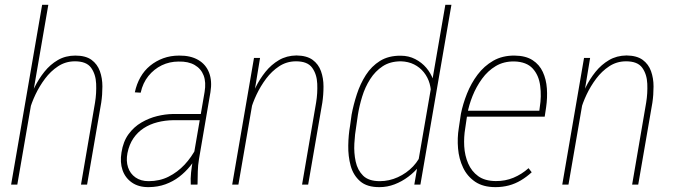

<svg xmlns="http://www.w3.org/2000/svg" viewBox="-20 -770 2808 801"><path d="M181.6 -750 52.2 0H26.4L155.8 -750ZM103 -309.1 96.7 -338.4Q106.9 -370.6 124 -405.5Q141.1 -440.4 165.3 -470.7Q189.5 -501 221.4 -519.5Q253.4 -538.1 294.4 -538.1Q337.4 -538.1 361.8 -520.3Q386.2 -502.4 396.7 -473.1Q407.2 -443.8 407.2 -409.2Q407.2 -374.5 402.3 -341.8L343.3 0H317.9L376.5 -342.3Q382.8 -380.9 381.1 -420.7Q379.4 -460.4 359.9 -487.5Q340.3 -514.6 291 -514.2Q252.9 -513.7 222.2 -493.4Q191.4 -473.1 168 -441.9Q144.5 -410.6 127.9 -375.5Q111.3 -340.3 103 -309.1Z M784.2 -99.6 833.5 -386.2Q840.3 -426.8 829.6 -455.1Q818.8 -483.4 792.2 -498.8Q765.6 -514.2 725.1 -513.2Q687.5 -513.2 655 -497.6Q622.6 -481.9 599.1 -452.9Q575.7 -423.8 566.9 -383.3L542.5 -384.8Q549.8 -419.4 565.9 -447.8Q582 -476.1 606.2 -495.8Q630.4 -515.6 660.9 -526.9Q691.4 -538.1 727.5 -538.1Q774.9 -538.6 806.9 -520Q838.9 -501.5 852.3 -466.8Q865.7 -432.1 857.9 -385.3L810.1 -106Q805.7 -79.6 805.2 -55.4Q804.7 -31.2 804.2 -4.4L803.7 0H775.9Q774.4 -24.9 777.1 -50Q779.8 -75.2 784.2 -99.6ZM827.6 -294.4 825.2 -268.6H703.6Q668.5 -268.1 637 -260Q605.5 -252 579.8 -235.4Q554.2 -218.8 536.6 -193.1Q519 -167.5 511.7 -131.3Q505.4 -98.6 514.2 -72Q522.9 -45.4 545.2 -29.8Q567.4 -14.2 600.1 -14.2Q646 -14.2 683.3 -33Q720.7 -51.8 750 -83Q779.3 -114.3 800.3 -155.3L808.6 -129.9Q794.4 -103 773.7 -77.4Q752.9 -51.8 727.3 -32.2Q701.7 -12.7 670.2 -1.2Q638.7 10.3 600.6 10.7Q558.6 11.2 530.5 -8.3Q502.4 -27.8 491.2 -60.3Q480 -92.8 486.8 -133.8Q493.7 -179.2 516.1 -210Q538.6 -240.7 570.1 -259Q601.6 -277.3 635.5 -285.6Q669.4 -293.9 701.2 -294.4Z M1046.4 -415.5 974.6 0H948.7L1039.6 -528.3H1064.9ZM1025.4 -309.1 1019 -338.4Q1029.3 -370.6 1046.4 -405.5Q1063.5 -440.4 1087.6 -470.5Q1111.8 -500.5 1143.8 -519.3Q1175.8 -538.1 1216.8 -538.6Q1259.8 -538.1 1284.2 -520.3Q1308.6 -502.4 1319.1 -473.1Q1329.6 -443.8 1329.6 -409.2Q1329.6 -374.5 1324.7 -341.8L1265.6 0H1240.2L1298.8 -342.3Q1305.2 -380.9 1303.5 -420.7Q1301.8 -460.4 1282.2 -487.5Q1262.7 -514.6 1213.4 -514.2Q1175.3 -513.7 1144.5 -493.4Q1113.8 -473.1 1090.3 -441.9Q1066.9 -410.6 1050.3 -375.5Q1033.7 -340.3 1025.4 -309.1Z M1726.1 -102.5 1837.9 -750H1863.3L1733.9 0H1708.5ZM1440.4 -245.1 1446.8 -291.5Q1454.6 -333.5 1468.8 -377Q1482.9 -420.4 1506.3 -457Q1529.8 -493.7 1565.4 -515.9Q1601.1 -538.1 1651.9 -537.6Q1685.1 -537.6 1712.4 -523.4Q1739.7 -509.3 1758.5 -487.1Q1777.3 -464.8 1786.9 -438.2Q1796.4 -411.6 1795.4 -385.3L1755.4 -126.5Q1748 -101.1 1728.8 -76.7Q1709.5 -52.2 1683.1 -32.5Q1656.7 -12.7 1626.2 -1Q1595.7 10.7 1563.5 10.7Q1511.2 11.2 1482.4 -13.9Q1453.6 -39.1 1442.9 -78.6Q1432.1 -118.2 1432.9 -162.8Q1433.6 -207.5 1440.4 -245.1ZM1473.1 -291 1466.3 -243.7Q1460.4 -210.4 1458.3 -171.1Q1456.1 -131.8 1463.9 -95.9Q1471.7 -60.1 1494.9 -37.1Q1518.1 -14.2 1564.5 -14.2Q1603.5 -14.2 1639.9 -30.8Q1676.3 -47.4 1703.4 -75.9Q1730.5 -104.5 1741.7 -140.1L1778.3 -365.2Q1779.8 -394 1772.5 -420.7Q1765.1 -447.3 1748.3 -468.3Q1731.4 -489.3 1707.5 -501.2Q1683.6 -513.2 1652.8 -514.2Q1607.9 -514.2 1576.7 -493.7Q1545.4 -473.1 1524.2 -439.7Q1502.9 -406.2 1491 -367.2Q1479 -328.1 1473.1 -291Z M2046.9 10.7Q1995.6 10.7 1962.4 -11.7Q1929.2 -34.2 1911.9 -70.8Q1894.5 -107.4 1890.9 -150.9Q1887.2 -194.3 1894 -235.8L1902.8 -294.9Q1911.1 -336.4 1928.2 -379.4Q1945.3 -422.4 1972.4 -458.5Q1999.5 -494.6 2037.8 -516.6Q2076.2 -538.6 2127 -538.1Q2173.3 -537.6 2201.9 -519Q2230.5 -500.5 2244.6 -469.7Q2258.8 -439 2261.5 -400.9Q2264.2 -362.8 2258.3 -322.3L2252.4 -283.2H1918.5L1923.3 -308.1H2230L2231.9 -322.8Q2239.3 -368.2 2233.6 -412.1Q2228 -456.1 2202.4 -484.1Q2176.8 -512.2 2125.5 -513.7Q2081.5 -514.2 2048.3 -494.4Q2015.1 -474.6 1991 -441.4Q1966.8 -408.2 1951.4 -369.6Q1936 -331.1 1929.7 -294.9L1920.9 -234.9Q1914.6 -198.2 1916.7 -159.7Q1918.9 -121.1 1933.1 -88.1Q1947.3 -55.2 1974.9 -35.2Q2002.4 -15.1 2047.9 -14.6Q2087.9 -14.2 2122.3 -28.6Q2156.7 -43 2185.1 -68.4L2198.2 -51.3Q2176.8 -31.7 2153.1 -17.6Q2129.4 -3.4 2102.8 3.7Q2076.2 10.7 2046.9 10.7Z M2423.3 -415.5 2351.6 0H2325.7L2416.5 -528.3H2441.9ZM2402.3 -309.1 2396 -338.4Q2406.2 -370.6 2423.3 -405.5Q2440.4 -440.4 2464.6 -470.5Q2488.8 -500.5 2520.8 -519.3Q2552.7 -538.1 2593.8 -538.6Q2636.7 -538.1 2661.1 -520.3Q2685.5 -502.4 2696 -473.1Q2706.5 -443.8 2706.5 -409.2Q2706.5 -374.5 2701.7 -341.8L2642.6 0H2617.2L2675.8 -342.3Q2682.1 -380.9 2680.4 -420.7Q2678.7 -460.4 2659.2 -487.5Q2639.6 -514.6 2590.3 -514.2Q2552.2 -513.7 2521.5 -493.4Q2490.7 -473.1 2467.3 -441.9Q2443.8 -410.6 2427.2 -375.5Q2410.6 -340.3 2402.3 -309.1Z"/></svg>

Font: Roboto Condensed Thin
Style: Italic
Weight: 250
Italic angle: -12°
Designer: Christian Robertson
Foundry: Google
Version: Version 3.008; 2023